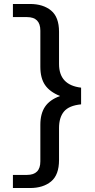

<svg xmlns="http://www.w3.org/2000/svg" viewBox="-20 -790 480 966"><path d="M45 90H116Q183 90 183 22V-162Q183 -218 206.5 -253Q230 -288 282 -307Q230 -328 206.5 -362.5Q183 -397 183 -454V-636Q183 -704 116 -704H45V-770H131Q197 -770 237 -737Q277 -704 277 -630V-468Q277 -362 388 -349V-265Q327 -259 302 -229Q277 -199 277 -146V15Q277 90 237 123Q197 156 131 156H45Z"/></svg>

Font: Maitree Medium
Style: Regular
Weight: 500
Designer: CadsonDemak Team
Foundry: CadsonDemak
Version: Version 1.000